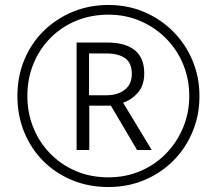

<svg xmlns="http://www.w3.org/2000/svg" viewBox="-20 -743 872 772"><path d="M416 9Q336 9 269 -19Q202 -47 153 -96.5Q104 -146 77 -212.5Q50 -279 50 -357Q50 -436 78 -503Q106 -570 156 -619Q206 -668 272.5 -695.5Q339 -723 416 -723Q494 -723 560.5 -694.5Q627 -666 677 -615.5Q727 -565 754.5 -498.5Q782 -432 782 -357Q782 -279 754 -212.5Q726 -146 676.5 -96.5Q627 -47 560.5 -19Q494 9 416 9ZM416 -30Q485 -30 544 -55Q603 -80 647 -125Q691 -170 716 -229.5Q741 -289 741 -357Q741 -424 717 -483Q693 -542 649 -587Q605 -632 545.5 -658Q486 -684 416 -684Q346 -684 286.5 -659.5Q227 -635 183 -590.5Q139 -546 114.5 -486.5Q90 -427 90 -357Q90 -290 113.5 -231Q137 -172 181 -126.5Q225 -81 284.5 -55.5Q344 -30 416 -30ZM288 -140V-572H412Q483 -572 521.5 -541.5Q560 -511 560 -448Q560 -400 535 -371Q510 -342 475 -330L590 -140H531L426 -318H339V-140ZM338 -360H408Q453 -360 481.5 -382Q510 -404 510 -446Q510 -490 483 -509Q456 -528 409 -528H338Z"/></svg>

Font: BC Sans Light
Style: Regular
Weight: 300
Designer: Monotype Design Team
Foundry: Monotype Imaging Inc.
Version: Version 2.000;GOOG;noto-source:20170915:90ef993387c0